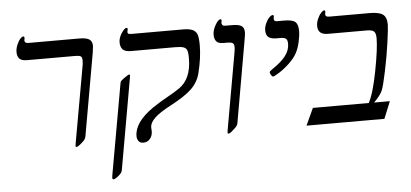

<svg xmlns="http://www.w3.org/2000/svg" viewBox="-52 -697 2130 996"><g transform="rotate(-5 1013.0 -199.5)"><path d="M387.2 -553.2Q424.3 -553.2 439.7 -543Q455.1 -532.7 455.1 -508.8L451.2 -475.6L375 -43.9Q372.1 -32.7 367.2 -26.4Q362.3 -20 346.9 -7.1Q331.5 5.9 325.2 5.9Q319.8 5.9 319.8 1L321.8 -14.2L391.1 -402.8Q395 -420.9 395 -438Q395 -456.1 386.7 -460.4Q378.4 -464.8 359.9 -464.8H109.9Q79.1 -464.8 68.1 -477.1Q57.1 -489.3 57.1 -511.2Q57.1 -535.6 71.8 -562.3Q86.4 -588.9 100.1 -588.9Q105 -588.9 105 -580.1L103 -567.9Q103 -553.2 122.1 -553.2Z M650.4 -464.8Q618.7 -464.8 606.4 -477.8Q594.2 -490.7 594.2 -515.1Q594.2 -538.1 610.1 -562.5Q626 -586.9 637.2 -586.9Q642.1 -586.9 642.1 -579.1L639.2 -564.9Q639.2 -559.6 642.8 -556.4Q646.5 -553.2 660.2 -553.2H927.2Q959 -553.2 976.1 -545.9Q993.2 -538.6 1000.2 -522.5Q1007.3 -506.3 1007.3 -462.9Q1007.3 -398.9 987.3 -318.8Q975.6 -273.4 940.9 -239.7Q906.2 -206.1 829.1 -165.5Q770 -134.3 744.6 -109.6Q719.2 -85 719.2 -61L720.2 -41Q720.2 -17.1 706.5 -1.5Q692.9 14.2 672.4 14.2Q655.3 14.2 647.2 3.2Q639.2 -7.8 639.2 -22Q639.2 -94.7 738.3 -163.1Q775.9 -188.5 814 -209.5Q852.1 -230.5 879.4 -249Q945.3 -293.5 945.3 -400.9Q945.3 -434.1 939.9 -445.1Q934.6 -456.1 921.1 -460.4Q907.7 -464.8 879.4 -464.8ZM501 189.9Q495.1 189.9 495.1 181.2L497.1 166L580.1 -300.8Q581.1 -308.6 583.3 -312.3Q585.4 -315.9 600.1 -327.1Q608.9 -333 613.8 -336.4Q618.7 -339.8 621.6 -341.6Q624.5 -343.3 626.2 -343.8Q627.9 -344.2 629.4 -344.2Q633.3 -344.2 633.3 -339.8L631.3 -325.2L548.3 145Q546.9 156.2 537.4 166Q527.8 175.8 516.8 183.3Q505.9 190.9 501 189.9Z M1186.5 -437Q1186.5 -455.6 1177.7 -460.2Q1168.9 -464.8 1150.4 -464.8H1130.4Q1104 -464.8 1093.8 -477.1Q1083.5 -489.3 1083.5 -512.2Q1083.5 -535.6 1098.9 -562.3Q1114.3 -588.9 1126.5 -588.9Q1131.3 -588.9 1131.3 -580.1Q1129.4 -574.2 1129.4 -567.9Q1129.4 -563.5 1133.3 -558.3Q1137.2 -553.2 1148.4 -553.2H1183.6Q1217.3 -553.2 1231.9 -543.9Q1246.6 -534.7 1246.6 -509.8Q1246.6 -502.4 1242.2 -476.1L1166.5 -43.9Q1164.6 -32.2 1151.9 -20Q1139.2 -7.8 1130.4 -1Q1121.6 5.9 1116.2 5.9Q1111.3 5.9 1111.3 1L1113.3 -14.2L1182.1 -402.8Q1186.5 -427.2 1186.5 -437Z M1406.2 -464.8Q1379.9 -464.8 1366 -475.1Q1352.1 -485.4 1352.1 -511.2Q1352.1 -527.3 1360.1 -545.9Q1368.2 -564.5 1378.9 -575.7Q1389.6 -586.9 1397.5 -586.9Q1403.3 -586.9 1403.3 -579.1Q1401.4 -573.2 1401.4 -565.9Q1401.4 -553.2 1417 -553.2H1453.1Q1497.6 -553.2 1512.5 -539.8Q1527.3 -526.4 1527.3 -491.2Q1527.3 -471.7 1520 -437.5Q1512.7 -403.3 1499 -378.4Q1485.4 -353.5 1459.2 -328.6Q1433.1 -303.7 1406 -286.4Q1378.9 -269 1372.1 -269Q1367.2 -269 1361.8 -278.1Q1356.4 -287.1 1356.4 -293Q1357.9 -297.9 1374 -309.1Q1419.9 -339.8 1442.1 -369.1Q1464.4 -398.4 1464.4 -431.2Q1464.4 -451.2 1456.1 -458Q1447.8 -464.8 1428.2 -464.8Z M1928.2 0H1522.5L1563.5 -88.9H1854.5Q1880.4 -136.7 1902.3 -251.2Q1924.3 -365.7 1924.3 -419.9Q1924.3 -445.8 1914.8 -455.3Q1905.3 -464.8 1877.4 -464.8H1674.3Q1622.6 -464.8 1622.6 -509.8Q1622.6 -526.9 1629.9 -544.9Q1637.2 -563 1648.2 -575.4Q1659.2 -587.9 1666.5 -587.9Q1671.4 -587.9 1671.4 -579.1Q1669.4 -573.2 1669.4 -565.9Q1669.4 -553.2 1688.5 -553.2H1899.4Q1948.7 -553.2 1968.5 -538.6Q1988.3 -523.9 1988.3 -485.8Q1988.3 -466.3 1978.3 -394Q1968.3 -321.8 1952.4 -246.1Q1936.5 -170.4 1927.2 -147.9Q1917 -123.5 1882.3 -88.9H1964.4Z"/></g></svg>

Font: Liberation Serif
Style: Italic
Weight: 400
Italic angle: -16.333°
Designer: Steve Matteson
Foundry: Ascender Corporation
Version: Version 2.1.5